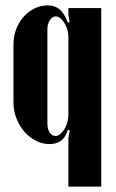

<svg xmlns="http://www.w3.org/2000/svg" viewBox="-20 -525 432 713"><path d="M234 -495H356V168H234V-12L239 -41L232 -43Q223 -14 206 -2Q189 10 164 10Q137 10 113 -2.5Q89 -15 70.5 -36Q52 -57 41 -85.5Q30 -114 30 -145V-361Q30 -390 40 -416.5Q50 -443 67.5 -462.5Q85 -482 108 -493.5Q131 -505 157 -505Q183 -505 201 -490.5Q219 -476 232 -441L238 -443L234 -472ZM234 -388Q234 -402 230 -415.5Q226 -429 219 -440Q212 -451 204 -457.5Q196 -464 187 -464Q174 -464 165 -450Q156 -436 156 -416V-66Q156 -46 164.5 -33Q173 -20 186 -20Q195 -20 203.5 -27Q212 -34 219 -45Q226 -56 230 -70.5Q234 -85 234 -100Z"/></svg>

Font: Moniqa Black Heading
Style: Regular
Weight: 900
Designer: Rajesh Rajput
Foundry: Rajesh Rajput
Version: Version 1.000